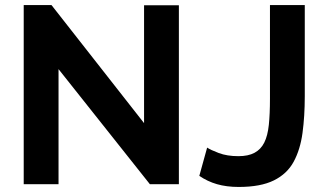

<svg xmlns="http://www.w3.org/2000/svg" viewBox="-20 -730 1294 761"><path d="M212 -456V0H74V-710H184L551 -242V-709H689V0H574ZM801 -145Q814 -136 847 -123.5Q880 -111 925 -111Q964 -111 989 -124.5Q1014 -138 1027.5 -165Q1041 -192 1045.5 -235Q1050 -278 1050 -338V-710H1188V-349Q1188 -269 1179 -203Q1170 -137 1144 -89Q1118 -41 1065.5 -15Q1013 11 926 11Q878 11 840 0Q802 -11 770 -33Z"/></svg>

Font: YasnoRaleway
Style: Bold
Weight: 700
Designer: Matt McInerney, Pablo Impallari, Rodrigo Fuenzalida
Foundry: Matt McInerney, Pablo Impallari, Rodrigo Fuenzalida
Version: Version 4.026